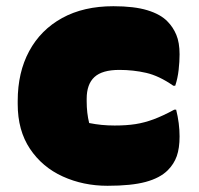

<svg xmlns="http://www.w3.org/2000/svg" viewBox="-20 -584 640 618"><path d="M345 -564Q412 -564 454.5 -551Q497 -538 519 -515Q537 -497 547.5 -472Q558 -447 558 -409Q558 -386 555 -359Q552 -332 544 -308H538Q492 -340 450.5 -349.5Q409 -359 364 -359Q309 -359 284 -336Q259 -313 259 -266V-258Q259 -239 261 -221.5Q263 -204 267 -188Q287 -184 307 -182Q327 -180 349 -180Q387 -180 416 -184.5Q445 -189 474.5 -200Q504 -211 541 -231H547Q558 -187 558 -145Q558 -107 549 -81.5Q540 -56 520 -36Q495 -11 449 1.5Q403 14 326 14Q248 14 182 -16Q116 -46 76.5 -105Q37 -164 37 -249V-259Q37 -351 74 -419.5Q111 -488 180 -526Q249 -564 345 -564Z"/></svg>

Font: Recursive Mn Csl St XBk
Style: Regular
Weight: 1000
Monospace: yes
Version: Version 1.079;hotconv 1.0.112;makeotfexe 2.5.65598; ttfautoh